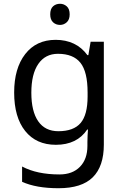

<svg xmlns="http://www.w3.org/2000/svg" viewBox="-20 -757 655 1017"><path d="M275 -546Q328 -546 370.5 -526Q413 -506 443 -465H448L460 -536H530V9Q530 124 471.5 182Q413 240 290 240Q172 240 97 206V125Q176 167 295 167Q364 167 403.5 126.5Q443 86 443 16V-5Q443 -17 444 -39.5Q445 -62 446 -71H442Q388 10 276 10Q172 10 113.5 -63Q55 -136 55 -267Q55 -395 113.5 -470.5Q172 -546 275 -546ZM287 -472Q220 -472 183 -418.5Q146 -365 146 -266Q146 -167 182.5 -114.5Q219 -62 289 -62Q370 -62 407 -105.5Q444 -149 444 -246V-267Q444 -377 406 -424.5Q368 -472 287 -472ZM298 -737Q318 -737 333.5 -723.5Q349 -710 349 -681Q349 -653 333.5 -639Q318 -625 298 -625Q276 -625 261 -639Q246 -653 246 -681Q246 -710 261 -723.5Q276 -737 298 -737Z"/></svg>

Font: Noto Znamenny Musical Notation
Style: Regular
Weight: 400
Version: Version 1.003; ttfautohint (v1.8.4.7-5d5b)